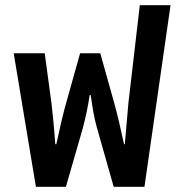

<svg xmlns="http://www.w3.org/2000/svg" viewBox="-20 -723 692 743"><path d="M119 0H235L301 -229C313 -276 320 -308 327 -355H331C338 -308 343 -271 355 -229L420 0H539L640 -703H521L477 -325C474 -291 469 -237 463 -165H460C447 -226 434 -281 421 -328L368 -517H290L237 -328C223 -279 211 -226 198 -165H194C189 -234 182 -302 179 -325L153 -517H33Z"/></svg>

Font: Noto Sans Thai UI SemCond SemBd
Style: Regular
Weight: 600
Width: 4
Designer: Monotype Design Team
Foundry: Monotype Imaging Inc.
Version: Version 2.000